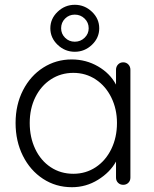

<svg xmlns="http://www.w3.org/2000/svg" viewBox="-20 -771 642 801"><path d="M524 -480V-30Q524 -17 515.5 -8.5Q507 0 494 0Q481 0 472.5 -8.5Q464 -17 464 -30V-97Q439 -52 389 -21Q339 10 280 10Q213 10 159.5 -25Q106 -60 75.5 -121Q45 -182 45 -258Q45 -334 76 -394.5Q107 -455 160.5 -489Q214 -523 279 -523Q339 -523 389 -494Q439 -465 464 -418V-480Q464 -493 472.5 -502Q481 -511 494 -511Q507 -511 515.5 -502Q524 -493 524 -480ZM468 -258Q468 -316 444.5 -364Q421 -412 379.5 -439.5Q338 -467 286 -467Q234 -467 192.5 -440Q151 -413 127.5 -365.5Q104 -318 104 -258Q104 -198 127 -149.5Q150 -101 191.5 -73.5Q233 -46 286 -46Q338 -46 379.5 -73.5Q421 -101 444.5 -149.5Q468 -198 468 -258ZM190 -653Q190 -693 220.5 -722Q251 -751 292 -751Q333 -751 363.5 -722Q394 -693 394 -653Q394 -613 363.5 -584Q333 -555 292 -555Q251 -555 220.5 -584Q190 -613 190 -653ZM350 -653Q350 -677 333 -693.5Q316 -710 292 -710Q268 -710 251.5 -693.5Q235 -677 235 -653Q235 -630 251.5 -613.5Q268 -597 292 -597Q316 -597 333 -613.5Q350 -630 350 -653Z"/></svg>

Font: Quicksand
Style: Regular
Weight: 400
Designer: Andrew Paglinawan
Foundry: Andrew Paglinawan
Version: Version 3.000